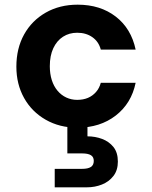

<svg xmlns="http://www.w3.org/2000/svg" viewBox="-20 -534 650 821"><path d="M311 12Q235 12 175.5 -22Q116 -56 83 -115Q50 -174 50 -249Q50 -327 83 -386.5Q116 -446 175.5 -480Q235 -514 312 -514Q409 -514 475 -463Q541 -412 560 -322H411Q402 -356 375 -375Q348 -394 310 -394Q276 -394 249.5 -377Q223 -360 208 -328Q193 -296 193 -251Q193 -218 201.5 -191.5Q210 -165 226 -146Q242 -127 263.5 -117Q285 -107 310 -107Q336 -107 356 -115.5Q376 -124 390.5 -140.5Q405 -157 411 -180H560Q542 -92 475 -40Q408 12 311 12ZM214 267V188H331Q356 188 368.5 180Q381 172 381 154Q381 137 368.5 129.5Q356 122 331 122H268V-4H354V49Q387 49 416.5 60Q446 71 465 94.5Q484 118 484 157Q484 194 465 218.5Q446 243 416 255Q386 267 351 267Z"/></svg>

Font: DM Sans 16pt ExtraBold
Style: Regular
Weight: 800
Version: Version 4.004;gftools[0.9.30]